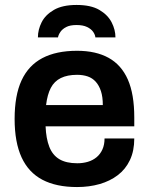

<svg xmlns="http://www.w3.org/2000/svg" viewBox="-20 -743 601 775"><path d="M291 12Q207 12 151 -17.5Q95 -47 67 -108Q39 -169 39 -263Q39 -358 67 -418.5Q95 -479 151 -508.5Q207 -538 291 -538Q367 -538 418.5 -509.5Q470 -481 496 -422Q522 -363 522 -269V-233H164Q166 -184 179 -150.5Q192 -117 219.5 -100.5Q247 -84 292 -84Q315 -84 335 -90Q355 -96 370 -108.5Q385 -121 393.5 -140Q402 -159 402 -184H522Q522 -134 504.5 -97Q487 -60 455.5 -36Q424 -12 382 0Q340 12 291 12ZM166 -319H395Q395 -352 387.5 -375Q380 -398 366.5 -413Q353 -428 334 -434.5Q315 -441 291 -441Q252 -441 225.5 -428Q199 -415 185 -388Q171 -361 166 -319ZM289 -723Q347 -723 381 -703Q415 -683 430.5 -653Q446 -623 446 -592H365Q364 -603 356 -614.5Q348 -626 331.5 -634Q315 -642 289 -642Q263 -642 247.5 -634Q232 -626 224 -614.5Q216 -603 214 -592H133Q133 -623 148 -653Q163 -683 197.5 -703Q232 -723 289 -723Z"/></svg>

Font: Archivo SemiBold SemiBold
Style: Regular
Weight: 600
Version: Version 2.001